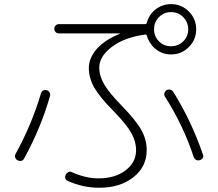

<svg xmlns="http://www.w3.org/2000/svg" viewBox="-20 -842 1040 917"><path d="M855 -760.3Q831.1 -784.2 796.9 -784.2Q762.7 -784.2 739.3 -760.3Q715.8 -736.3 715.8 -702.1Q715.8 -668 739.3 -644.5Q762.7 -621.1 796.9 -621.1Q831.1 -621.1 855 -644.5Q878.9 -668 878.9 -702.1Q878.9 -736.3 855 -760.3ZM259.8 -682.6Q251 -682.6 245.1 -689.5Q239.3 -696.3 239.3 -705.1Q239.3 -713.9 245.6 -720.2Q252 -726.6 260.7 -726.6H670.9Q680.7 -726.6 681.6 -734.4Q692.4 -773.4 724.1 -797.9Q755.9 -822.3 796.9 -822.3Q846.7 -822.3 881.8 -787.1Q917 -752 917 -702.1Q917 -652.3 881.8 -617.2Q846.7 -582 796.9 -582Q755.9 -582 724.6 -606.9Q693.4 -631.8 681.6 -670.9Q679.7 -678.7 671.9 -676.8Q573.2 -663.1 513.7 -617.7Q454.1 -572.3 454.1 -519.5Q454.1 -479.5 478 -438.5Q502 -397.5 562.5 -335.9Q629.9 -266.6 655.3 -220.7Q680.7 -174.8 680.7 -125Q680.7 -45.9 617.2 4.4Q553.7 54.7 454.1 54.7Q376 54.7 304.7 22.5Q285.2 14.6 293.9 -7.8Q297.9 -15.6 306.6 -20Q315.4 -24.4 323.2 -19.5Q391.6 10.7 452.1 9.8Q529.3 9.8 579.6 -28.3Q629.9 -66.4 629.9 -125Q629.9 -166 607.4 -206.5Q585 -247.1 520.5 -313.5Q456.1 -377.9 430.2 -423.8Q404.3 -469.7 404.3 -516.6Q404.3 -565.4 442.4 -608.4Q480.5 -651.4 551.8 -680.7Q552.7 -680.7 552.7 -681.6Q552.7 -682.6 550.8 -682.6ZM776.4 -412.1Q784.2 -416 793.5 -413.6Q802.7 -411.1 807.6 -403.3Q896.5 -259.8 949.2 -103.5Q956.1 -84 933.6 -77.1Q924.8 -74.2 916.5 -78.6Q908.2 -83 905.3 -91.8Q855.5 -243.2 767.6 -380.9Q762.7 -388.7 765.6 -397.9Q768.6 -407.2 776.4 -412.1ZM64.5 -76.2Q56.6 -80.1 53.2 -88.4Q49.8 -96.7 53.7 -105.5Q130.9 -245.1 174.8 -393.6Q181.6 -416 203.1 -411.1Q211.9 -409.2 216.8 -400.4Q221.7 -391.6 218.8 -382.8Q173.8 -227.5 95.7 -85.9Q86.9 -67.4 64.5 -76.2Z"/></svg>

Font: Rounded-X Mgen+ 1m light
Style: Regular
Weight: 200
Designer: [Source Han Sans]
Ryoko NISHIZUKA  (kana & ideographs); Paul D. Hunt (Latin, Greek & Cyrillic); Wenlong ZHANG  (bopomofo
Version: Version 1.059.20150602